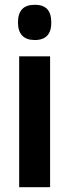

<svg xmlns="http://www.w3.org/2000/svg" viewBox="-20 -781 290 801"><path d="M125 -761C77 -761 55 -736 55 -687C55 -639 79 -614 125 -614C172 -614 194 -639 194 -687C194 -735 174 -761 125 -761ZM189 -546H60V0H189Z"/></svg>

Font: Noto Sans Tamil ExtraCondensed
Style: Bold
Weight: 700
Width: 2
Designer: Jelle Bosma - Monotype Design Team
Foundry: Monotype Imaging Inc.
Version: Version 2.004